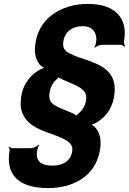

<svg xmlns="http://www.w3.org/2000/svg" viewBox="-20 -741 660 982"><path d="M225 221C259 221 290 217 320 209C396 188 468 137 489 38C501 -19 493 -57 470 -86C463 -95 448 -105 439 -106L438 -102C447 -101 468 -110 480 -118C518 -143 549 -180 561 -235C592 -377 495 -410 404 -441C381 -448 362 -455 349 -462C319 -475 295 -488 305 -536C307 -545 310 -554 316 -563C335 -595 366 -607 404 -607C444 -607 471 -585 473 -542C473 -531 468 -505 463 -498L464 -496C470 -503 490 -512 502 -512H594C603 -512 614 -506 617 -502L620 -505C617 -509 613 -521 614 -529C619 -556 619 -580 616 -601C601 -681 534 -721 430 -721C395 -721 364 -717 334 -708C258 -685 185 -634 164 -535C152 -478 160 -440 183 -411C190 -403 205 -392 214 -391V-395C205 -396 185 -386 174 -379C134 -353 103 -315 91 -261C85 -231 84 -205 88 -184C105 -108 172 -80 246 -55C282 -42 311 -31 334 -12C346 0 354 13 348 39C337 90 292 106 248 106C204 106 169 93 168 49C167 38 174 10 179 2L176 0C169 8 149 17 136 17H44C38 17 30 12 27 9L24 12C27 15 30 23 29 29C5 168 95 221 225 221ZM361 -157C333 -171 294 -184 272 -196C245 -210 224 -226 235 -275C241 -303 255 -324 272 -337C276 -340 281 -348 281 -351L277 -349C278 -346 286 -341 290 -339C317 -325 356 -312 378 -299C404 -284 429 -268 419 -221C413 -193 397 -172 379 -159C375 -156 368 -148 369 -145L372 -147C372 -150 363 -155 361 -157Z"/></svg>

Font: Asimov
Style: EdgeExtremeIt
Weight: 500
Designer: Google
Version: Version 2.000980: 2014